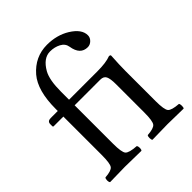

<svg xmlns="http://www.w3.org/2000/svg" viewBox="-194 -822 948 948"><g transform="rotate(-45 280.0 -348.0)"><path d="M470.2 -122.1Q470.2 -62 482.2 -48.1Q494.1 -34.2 542 -30.8Q545.9 -25.9 545.9 -13.9Q545.9 -2 542 2Q456.1 0 431.2 0Q408.2 0 324.2 2Q320.3 -2 320.1 -13.9Q319.8 -25.9 324.2 -30.8Q368.2 -33.7 379.6 -47.9Q391.1 -62 391.1 -122.1V-318.8Q391.1 -357.9 383.1 -374Q375 -390.1 352.1 -390.1H172.9V-122.1Q172.9 -62 184.8 -48.1Q196.8 -34.2 247.1 -30.8Q252 -25.9 252 -13.9Q252 -2 247.1 2Q161.1 0 133.8 0Q112.8 0 28.8 2Q23.9 -2 23.9 -13.9Q23.9 -25.9 28.8 -30.8Q71.8 -33.7 83 -47.9Q94.2 -62 94.2 -122.1V-390.1H26.9Q22 -390.1 22 -396V-409.2Q22 -429.2 44.9 -429.2H94.2V-443.8Q94.2 -570.8 146 -631.8Q203.1 -697.8 287.1 -698.2Q356 -698.2 408.2 -666Q464.4 -630.9 463.9 -587.9Q463.9 -571.8 450.9 -559.3Q438 -546.9 421.9 -546.9Q370.1 -546.9 359.9 -611.8Q356 -637.7 331.1 -650.9Q306.2 -664.1 274.9 -664.1Q228 -664.1 194.8 -606Q172.9 -566.9 172.9 -485.8V-429.2H370.1Q432.1 -429.2 463.9 -441.9Q473.6 -441.9 474.1 -436Q470.2 -372.1 470.2 -333Z"/></g></svg>

Font: Linux Libertine Capitals
Style: Small Caps
Weight: 400
Designer: Philipp H. Poll
Foundry: Philipp H. Poll
Version: Version 5.1.3